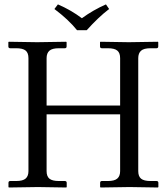

<svg xmlns="http://www.w3.org/2000/svg" viewBox="-20 -832 741 853"><path d="M513.7 -71.8V-324.2H187V-71.8Q187 -48.3 199.7 -38.1Q212.4 -27.8 241.7 -27.8H268.1Q276.4 -27.8 276.4 -19.5V-1L274.4 1Q187.5 -1 148.4 -1L19.5 1L17.6 -1V-19.5Q17.6 -27.8 25.4 -27.8H51.8Q81.5 -27.8 94 -38.8Q106.4 -49.8 106.4 -71.8V-573.7Q106.4 -597.2 93.8 -607.4Q81.1 -617.7 51.8 -617.7H25.4Q17.1 -617.7 17.1 -626V-644.5L19 -646.5Q106 -644.5 145 -644.5L273.9 -646.5L275.9 -644.5V-626Q275.9 -617.7 268.1 -617.7H241.7Q211.9 -617.7 199.5 -606.7Q187 -595.7 187 -573.7V-363.3H513.7V-573.7Q513.7 -597.2 501 -607.4Q488.3 -617.7 459 -617.7H432.6Q424.3 -617.7 424.3 -626V-644.5L426.3 -646.5Q513.2 -644.5 552.2 -644.5L681.2 -646.5L683.1 -644.5V-626Q683.1 -617.7 675.3 -617.7H648.9Q619.1 -617.7 606.7 -606.7Q594.2 -595.7 594.2 -573.7V-71.8Q594.2 -48.3 606.9 -38.1Q619.6 -27.8 648.9 -27.8H675.3Q683.6 -27.8 683.6 -19.5V-1L681.6 1Q594.7 -1 555.7 -1L426.8 1L424.8 -1V-19.5Q424.8 -27.8 432.6 -27.8H459Q488.8 -27.8 501.2 -38.8Q513.7 -49.8 513.7 -71.8ZM322.3 -697.8Q284.2 -745.1 221.7 -792L237.3 -812.5Q295.9 -787.1 343.8 -751Q394 -787.6 450.7 -812.5L464.8 -792Q417.5 -755.9 365.2 -697.8Z"/></svg>

Font: Libertinage
Style: b
Weight: 400
Designer: OSP
Foundry: OSP
Version: Version 1.0; 2008; OFL relea